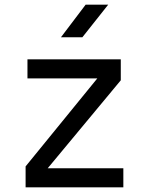

<svg xmlns="http://www.w3.org/2000/svg" viewBox="-20 -805 640 825"><path d="M334 -645 445 -785H348L242 -645ZM510 0V-82H185L499 -460V-550H98V-468H398L90 -90V0Z"/></svg>

Font: Tekne LDO
Style: Regular
Weight: 400
Monospace: yes
Designer: Alessio Laiso, Mario Rullo, Paolo Rosset
Foundry: Alessio Laiso
Version: Version 1.000;hotconv 1.0.109;makeotfexe 2.5.65596